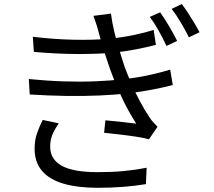

<svg xmlns="http://www.w3.org/2000/svg" viewBox="-20 -861 1040 933"><path d="M758.4 -801Q776.2 -776 800.4 -735.8Q824.7 -695.6 840.7 -662.1L788.9 -637.8Q772 -674.4 751.4 -711.3Q730.8 -748.1 708 -779ZM863.5 -841.1Q875.9 -824.9 891.7 -801.1Q907.5 -777.3 922.9 -751.6Q938.3 -726 949.6 -704.4L898.1 -679.4Q879.8 -715.7 858.8 -751.3Q837.9 -787 814.1 -817.9ZM139.5 -682.2Q244 -669.8 339.7 -667.9Q435.3 -666 512.1 -672.9Q573.7 -679.1 629.1 -690.6Q684.4 -702.1 726.5 -715.8L737.6 -643.1Q696.3 -632 642.7 -621.6Q589.1 -611.1 529 -604.9Q452.9 -598.1 352.5 -598.6Q252.1 -599.1 144.5 -608.9ZM120.1 -476.9Q205.8 -468.3 288.5 -465.6Q371.1 -462.9 445.5 -466Q519.8 -469.1 577.8 -476Q649.1 -483.6 708.1 -496.9Q767.2 -510.2 807.1 -522.6L819.5 -447.9Q778.6 -436.9 723.4 -426.2Q668.1 -415.4 605.1 -407.8Q543.5 -400.6 464.2 -397Q384.9 -393.4 297.8 -394.9Q210.7 -396.4 124.4 -402ZM461.9 -695.2Q456.3 -717.7 449.1 -740.3Q441.8 -762.9 434.1 -784L519.2 -794.9Q524.4 -753.1 535.2 -707.5Q546.1 -661.9 559.4 -618.4Q572.7 -575 584.5 -539.5Q598.6 -500.8 617.4 -457Q636.3 -413.2 659.3 -369.9Q682.3 -326.6 708.2 -288.1Q716.2 -276.3 725.5 -265.9Q734.9 -255.4 745.6 -245.1L703.9 -184.3Q675.9 -191.7 638 -197.4Q600.1 -203.1 560.4 -207.7Q520.7 -212.3 485.8 -215.7L492.3 -276.4Q532.3 -272.6 575.5 -267.9Q618.7 -263.3 642.1 -260.1Q600.7 -324.4 569 -393.6Q537.3 -462.9 515.4 -523.6Q503.4 -557.8 493.8 -587.4Q484.2 -617 476.5 -643.8Q468.9 -670.6 461.9 -695.2ZM265.5 -261.8Q247.5 -235.9 235.6 -209.1Q223.8 -182.3 223.8 -148.5Q223.8 -86.7 280.1 -55.5Q336.4 -24.4 454.1 -24.4Q523.9 -24.4 581.1 -29.8Q638.3 -35.2 692.6 -45.8L689 33.8Q637 42.4 578.3 47Q519.6 51.6 455.3 51.6Q357.3 51.6 289 31.6Q220.8 11.7 184.9 -29.8Q149 -71.2 148.2 -135.2Q147.8 -178.1 159.2 -211.4Q170.7 -244.8 187.5 -278.2Z"/></svg>

Font: Noto Sans TC
Style: Regular
Weight: 100
Designer: Ryoko NISHIZUKA 西塚涼子 (kana, bopomofo & ideographs); Paul D. Hunt (Latin, Greek & Cyrillic); Sandoll Communications 산돌커뮤니
Foundry: Adobe
Version: Version 2.004;hotconv 1.0.118;makeotfexe 2.5.65603